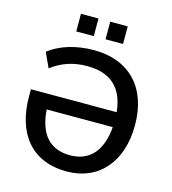

<svg xmlns="http://www.w3.org/2000/svg" viewBox="-132 -1024 1021 1142"><g transform="rotate(15 379.0 -453.0)"><path d="M383.8 10.3C578.6 10.3 706.1 -131.8 706.1 -360.4C706.1 -591.8 572.8 -729 356.9 -729C243.2 -729 148.4 -698.2 80.1 -645.5L122.1 -554.2C186.5 -603.5 256.3 -627 342.8 -627C487.3 -627 566.9 -551.3 580.6 -407.2H52.7V-363.8C52.7 -136.7 166.5 10.3 383.8 10.3ZM378.9 -87.9C253.9 -87.9 185.1 -164.1 174.3 -315.4H581.1C569.3 -166 497.1 -87.9 378.9 -87.9ZM512.2 -809.1V-917.5H404.3V-809.1ZM332 -809.1V-917.5H224.1V-809.1Z"/></g></svg>

Font: Winston Medium
Style: Regular
Weight: 500
Designer: Vernon Adams, Kim Jin-seong, David Berlow, Cristiano Sobral
Foundry: The Winston Project Authors
Version: Version 3.004